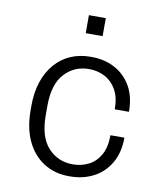

<svg xmlns="http://www.w3.org/2000/svg" viewBox="-81 -765 711 840"><g transform="rotate(10 275.0 -344.5)"><path d="M281 10Q218 10 169.5 -21Q121 -52 94 -109Q67 -166 67 -247V-265Q67 -325 83 -372.5Q99 -420 128.5 -453.5Q158 -487 197.5 -504Q237 -521 285 -521H290Q348 -521 393.5 -496.5Q439 -472 465.5 -426Q492 -380 492 -313H429Q429 -365 410 -399Q391 -433 359 -450Q327 -467 288 -467Q223 -467 179.5 -420Q136 -373 136 -277V-235Q136 -139 179.5 -91.5Q223 -44 289 -44Q328 -44 360 -60.5Q392 -77 411 -111Q430 -145 430 -198H492Q492 -132 464.5 -85Q437 -38 390.5 -14Q344 10 287 10ZM246 -619V-699H321V-619Z"/></g></svg>

Font: Chivo ExtraLight
Style: Regular
Weight: 250
Designer: Hector Gatti
Foundry: Omnibus-Type
Version: Version 2.002